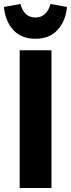

<svg xmlns="http://www.w3.org/2000/svg" viewBox="-44 -946 357 966"><path d="M215 0H55V-693H215ZM-24 -911 59 -926Q67 -894 85.5 -876Q104 -858 134 -858Q164 -858 183 -876.5Q202 -895 210 -926L293 -911Q287 -841 246 -796Q205 -751 134 -751Q63 -751 22.5 -795.5Q-18 -840 -24 -911Z"/></svg>

Font: Fira Sans Condensed
Style: Bold
Weight: 700
Width: 3
Designer: bBox Type GmbH & Carrois Corporate GbR & Edenspiekermann AG
Foundry: bBox Type GmbH & Carrois Corporate GbR & Edenspiekermann AG
Version: Version 4.301